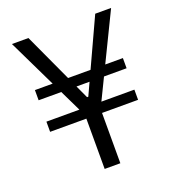

<svg xmlns="http://www.w3.org/2000/svg" viewBox="-127 -787 803 886"><g transform="rotate(-20 275.0 -344.0)"><path d="M236 0V-247H58V-297H220L31 -688H112L273 -339H279L440 -688H518L328 -297H490V-247H313V0ZM58 -402V-452H490V-402Z"/></g></svg>

Font: Saira SemiCondensed
Style: Regular
Weight: 400
Width: 4
Designer: Hector Gatti with collaboration of the Omnibus-Type team
Foundry: Omnibus-Type
Version: Version 1.101